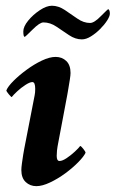

<svg xmlns="http://www.w3.org/2000/svg" viewBox="-20 -635 399 663"><path d="M171.9 -438.5Q194.3 -438.5 209 -424.3Q223.6 -410.2 223.6 -382.8Q223.6 -376 221.2 -360.4Q218.8 -344.7 216.3 -330.6Q213.9 -316.4 212.9 -310.5L197.3 -227.5Q187.5 -174.8 182.6 -149.9Q177.7 -125 176.8 -115.2Q175.8 -105.5 175.8 -96.7Q175.8 -79.1 185.5 -79.1Q195.3 -79.1 210 -88.9Q224.6 -98.6 238.3 -111.3Q252 -124 256.8 -130.9Q259.8 -130.9 267.6 -121.1Q275.4 -111.3 275.4 -107.4Q269.5 -94.7 250.5 -75.2Q231.4 -55.7 205.6 -36.6Q179.7 -17.6 152.8 -4.9Q126 7.8 105.5 7.8Q84 7.8 68.8 -6.3Q53.7 -20.5 53.7 -47.9Q53.7 -55.7 55.7 -70.8Q57.6 -85.9 60.1 -100.6Q62.5 -115.2 63.5 -120.1L99.6 -305.7Q100.6 -310.5 101.1 -315.9Q101.6 -321.3 101.6 -328.1Q101.6 -351.6 91.8 -351.6Q83 -351.6 67.9 -341.8Q52.7 -332 39.6 -319.8Q26.4 -307.6 20.5 -299.8Q18.6 -299.8 10.3 -309.6Q2 -319.3 2 -323.2Q7.8 -336.9 26.9 -356Q45.9 -375 71.8 -394Q97.7 -413.1 124.5 -425.8Q151.4 -438.5 171.9 -438.5ZM262.7 -499Q240.2 -499 218.3 -513.7Q196.3 -528.3 174.8 -543Q153.3 -557.6 129.9 -557.6Q117.2 -557.6 92.8 -533.2Q67.4 -507.8 65.4 -507.8Q60.5 -507.8 60.5 -526.4Q60.5 -543 77.1 -563.5Q93.8 -584 117.2 -599.6Q140.6 -615.2 159.2 -615.2Q181.6 -615.2 203.6 -600.6Q225.6 -585.9 247.1 -570.8Q268.6 -555.7 291 -555.7Q305.7 -555.7 329.1 -580.1Q352.5 -603.5 353.5 -603.5Q359.4 -600.6 359.4 -587.9Q359.4 -579.1 350.1 -564.5Q340.8 -549.8 325.7 -534.7Q310.5 -519.5 293.9 -509.3Q277.3 -499 262.7 -499Z"/></svg>

Font: Crimson Text
Style: Bold Italic
Weight: 700
Italic angle: -11°
Designer: Sebastian Kosch
Foundry: Sebastian Kosch
Version: Version 1.100; ttfautohint (v1.8.4)